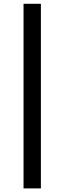

<svg xmlns="http://www.w3.org/2000/svg" viewBox="-20 -788 348 1040"><path d="M107.5 232.5V-767.5H201.5V232.5Z"/></svg>

Font: Newsreader Caption Medium
Style: Regular
Weight: 500
Designer: Hugues Gentile
Foundry: Production Type
Version: Version 1.001